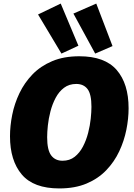

<svg xmlns="http://www.w3.org/2000/svg" viewBox="-20 -1040 748 1075"><path d="M312 15Q168 15 102 -63Q36 -141 36 -277Q36 -335 48.5 -397.5Q61 -460 89 -518.5Q117 -577 162 -623.5Q207 -670 272 -697.5Q337 -725 424 -725Q567 -725 633.5 -648Q700 -571 700 -434Q700 -376 687.5 -313.5Q675 -251 647.5 -192.5Q620 -134 575 -87Q530 -40 465 -12.5Q400 15 312 15ZM330 -140Q370 -140 398 -162Q426 -184 444.5 -219.5Q463 -255 473.5 -296Q484 -337 488 -375.5Q492 -414 492 -442Q492 -513 470 -541.5Q448 -570 407 -570Q367 -570 338.5 -548.5Q310 -527 291.5 -492Q273 -457 262.5 -416.5Q252 -376 248 -338Q244 -300 244 -272Q244 -200 266.5 -170Q289 -140 330 -140ZM324 -740 193 -959 320 -1020 419 -784ZM513 -740 391 -964 519 -1020 610 -782Z"/></svg>

Font: Bitter Black
Style: Italic
Weight: 900
Italic angle: -9°
Designer: Sol Matas, and Bitter project Authors
Foundry: Sol Matas
Version: Version 2.001